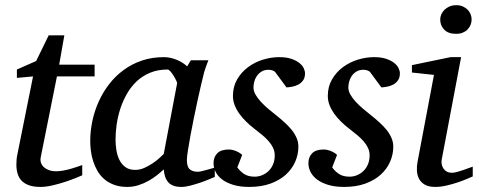

<svg xmlns="http://www.w3.org/2000/svg" viewBox="-20 -717 1867 749"><path d="M202.1 -418.9 139.2 -105Q136.2 -91.8 140.1 -81.3Q144 -70.8 152.6 -63.7Q161.1 -56.6 172.6 -52.7Q184.1 -48.8 196.8 -48.8Q210.9 -48.8 226.1 -51.5Q241.2 -54.2 255.1 -58.1Q269 -62 281 -66.2Q293 -70.3 300.8 -73.2V-33.2Q294.4 -30.3 276.4 -22.9Q258.3 -15.6 234.9 -7.8Q211.4 0 185.5 6.1Q159.7 12.2 138.2 12.2Q110.8 12.2 92.8 5.6Q74.7 -1 64 -12.5Q53.2 -23.9 48.6 -39.8Q43.9 -55.7 43.9 -74.2Q43.9 -84 44.7 -94.2Q45.4 -104.5 47.9 -115.2L108.9 -418.9L45.9 -413.1V-445.8L121.1 -479L169.9 -579.1H231L210.9 -464.8H349.1V-418.9Z M670.9 -392.1Q671.4 -394.5 667.2 -403.3Q663.1 -412.1 657.2 -421.6Q651.4 -431.2 644.8 -438.5Q638.2 -445.8 633.8 -445.8Q595.7 -445.8 565.7 -433.3Q535.6 -420.9 513.2 -399.7Q490.7 -378.4 474.9 -350.6Q459 -322.8 449.2 -292.5Q439.5 -262.2 435.1 -231.4Q430.7 -200.7 430.7 -172.9Q430.7 -151.9 434.1 -130.9Q437.5 -109.9 446 -92.8Q454.6 -75.7 469.5 -64.9Q484.4 -54.2 507.8 -54.2Q525.4 -54.2 543 -62Q560.5 -69.8 575.7 -80.1Q590.8 -90.3 602.1 -100.6Q613.3 -110.8 618.7 -116.2ZM817.9 -26.9Q812 -24.4 796.4 -17.8Q780.8 -11.2 761.5 -4.6Q742.2 2 722.4 7.1Q702.6 12.2 688 12.2Q669.9 12.2 657.5 7.8Q645 3.4 637 -5.4Q628.9 -14.2 624.5 -26.9Q620.1 -39.6 618.7 -56.2Q607.4 -45.4 592.3 -33.4Q577.1 -21.5 558.8 -11.2Q540.5 -1 519.8 5.6Q499 12.2 476.6 12.2Q447.3 12.2 425 3.9Q402.8 -4.4 386.7 -18.3Q370.6 -32.2 360.1 -50.5Q349.6 -68.8 343.3 -88.6Q336.9 -108.4 334.5 -128.7Q332 -148.9 332 -167Q332 -205.6 340.3 -244.9Q348.6 -284.2 365 -320.6Q381.3 -356.9 405.8 -388.7Q430.2 -420.4 462.2 -443.8Q494.1 -467.3 533.4 -480.7Q572.8 -494.1 619.6 -494.1Q633.3 -494.1 646.7 -491Q660.2 -487.8 671.9 -482.7Q683.6 -477.5 693.4 -471.2Q703.1 -464.8 710 -458L724.6 -481.9H793Q790.5 -476.1 787.6 -468Q784.7 -460 781.7 -451.7Q778.8 -443.4 776.6 -436Q774.4 -428.7 773.9 -424.8Q770.5 -411.6 764.2 -385Q757.8 -358.4 750.7 -325.2Q743.7 -292 736.1 -255.6Q728.5 -219.2 722.7 -186.8Q716.8 -154.3 712.9 -129.2Q709 -104 709 -92.8Q709 -66.4 720.2 -56.6Q731.4 -46.9 752 -46.9Q756.8 -46.9 766.4 -49.1Q775.9 -51.3 786.1 -54.2Q796.4 -57.1 805.2 -59.6Q814 -62 817.9 -63Z M1169.9 -431.2Q1169.9 -413.6 1162.1 -403.1Q1154.3 -392.6 1143.1 -386.7Q1131.8 -380.9 1119.4 -378.7Q1106.9 -376.5 1097.7 -376L1052.7 -437Q1049.8 -439.5 1043.5 -442.1Q1037.1 -444.8 1027.8 -444.8Q1011.2 -444.8 1000 -437.7Q988.8 -430.7 981.7 -420.2Q974.6 -409.7 971.7 -397.7Q968.8 -385.7 968.8 -376Q968.8 -362.3 976.6 -348.4Q984.4 -334.5 997.1 -320.6Q1009.8 -306.6 1025.6 -293.2Q1041.5 -279.8 1057.6 -267.1Q1074.2 -253.9 1089.6 -240Q1105 -226.1 1117.2 -211.2Q1129.4 -196.3 1136.7 -179.7Q1144 -163.1 1144 -145Q1144 -114.3 1131.6 -85.9Q1119.1 -57.6 1095 -35.6Q1070.8 -13.7 1034.9 -0.7Q999 12.2 952.6 12.2Q916.5 12.2 890.1 4.2Q863.8 -3.9 846.7 -16.8Q829.6 -29.8 821.3 -46.4Q813 -63 813 -80.1Q813 -104 827.4 -118.9Q841.8 -133.8 872.6 -133.8Q881.8 -133.8 890.1 -131.3Q898.4 -128.9 905.3 -125.7Q912.1 -122.6 917.2 -118.9Q922.4 -115.2 924.8 -112.8L905.8 -64Q916.5 -48.8 932.4 -38.3Q948.2 -27.8 973.6 -27.8Q988.8 -27.8 1002.9 -33.7Q1017.1 -39.6 1028.1 -50.3Q1039.1 -61 1045.4 -76.4Q1051.8 -91.8 1051.8 -110.8Q1051.8 -126 1045.7 -139.4Q1039.6 -152.8 1028.6 -165.5Q1017.6 -178.2 1002.7 -190.7Q987.8 -203.1 969.7 -216.8Q954.1 -229 939.7 -243.2Q925.3 -257.3 913.8 -273.2Q902.3 -289.1 895.5 -306.6Q888.7 -324.2 888.7 -342.8Q888.7 -379.4 905.3 -407.7Q921.9 -436 948 -455.3Q974.1 -474.6 1006.1 -484.4Q1038.1 -494.1 1068.8 -494.1Q1097.2 -494.1 1116.5 -487.5Q1135.7 -481 1147.7 -471.4Q1159.7 -461.9 1164.8 -450.9Q1169.9 -439.9 1169.9 -431.2Z M1540 -431.2Q1540 -413.6 1532.2 -403.1Q1524.4 -392.6 1513.2 -386.7Q1502 -380.9 1489.5 -378.7Q1477.1 -376.5 1467.8 -376L1422.9 -437Q1419.9 -439.5 1413.6 -442.1Q1407.2 -444.8 1397.9 -444.8Q1381.3 -444.8 1370.1 -437.7Q1358.9 -430.7 1351.8 -420.2Q1344.7 -409.7 1341.8 -397.7Q1338.9 -385.7 1338.9 -376Q1338.9 -362.3 1346.7 -348.4Q1354.5 -334.5 1367.2 -320.6Q1379.9 -306.6 1395.8 -293.2Q1411.6 -279.8 1427.7 -267.1Q1444.3 -253.9 1459.7 -240Q1475.1 -226.1 1487.3 -211.2Q1499.5 -196.3 1506.8 -179.7Q1514.2 -163.1 1514.2 -145Q1514.2 -114.3 1501.7 -85.9Q1489.3 -57.6 1465.1 -35.6Q1440.9 -13.7 1405 -0.7Q1369.1 12.2 1322.8 12.2Q1286.6 12.2 1260.3 4.2Q1233.9 -3.9 1216.8 -16.8Q1199.7 -29.8 1191.4 -46.4Q1183.1 -63 1183.1 -80.1Q1183.1 -104 1197.5 -118.9Q1211.9 -133.8 1242.7 -133.8Q1252 -133.8 1260.3 -131.3Q1268.6 -128.9 1275.4 -125.7Q1282.2 -122.6 1287.4 -118.9Q1292.5 -115.2 1294.9 -112.8L1275.9 -64Q1286.6 -48.8 1302.5 -38.3Q1318.4 -27.8 1343.8 -27.8Q1358.9 -27.8 1373 -33.7Q1387.2 -39.6 1398.2 -50.3Q1409.2 -61 1415.5 -76.4Q1421.9 -91.8 1421.9 -110.8Q1421.9 -126 1415.8 -139.4Q1409.7 -152.8 1398.7 -165.5Q1387.7 -178.2 1372.8 -190.7Q1357.9 -203.1 1339.8 -216.8Q1324.2 -229 1309.8 -243.2Q1295.4 -257.3 1283.9 -273.2Q1272.5 -289.1 1265.6 -306.6Q1258.8 -324.2 1258.8 -342.8Q1258.8 -379.4 1275.4 -407.7Q1292 -436 1318.1 -455.3Q1344.2 -474.6 1376.2 -484.4Q1408.2 -494.1 1439 -494.1Q1467.3 -494.1 1486.6 -487.5Q1505.9 -481 1517.8 -471.4Q1529.8 -461.9 1534.9 -450.9Q1540 -439.9 1540 -431.2Z M1824.2 -28.8Q1818.4 -26.4 1802.7 -19.5Q1787.1 -12.7 1766.1 -5.6Q1745.1 1.5 1721.9 6.8Q1698.7 12.2 1678.2 12.2Q1652.3 12.2 1637.2 3.4Q1622.1 -5.4 1614.7 -19.5Q1607.4 -33.7 1606.4 -51.3Q1605.5 -68.8 1608.9 -85.9L1672.9 -424.8L1586.9 -434.1V-462.9L1737.8 -494.1H1778.8L1703.1 -94.2Q1701.2 -84 1703.4 -74.7Q1705.6 -65.4 1710.7 -58.3Q1715.8 -51.3 1723.9 -47.1Q1731.9 -43 1742.2 -43Q1751 -43 1762.9 -46.1Q1774.9 -49.3 1786.9 -53.5Q1798.8 -57.6 1809.1 -61.5Q1819.3 -65.4 1824.2 -66.9ZM1819.8 -641.1Q1819.8 -629.9 1815.7 -619.9Q1811.5 -609.9 1804 -602.1Q1796.4 -594.2 1785.2 -589.6Q1773.9 -585 1759.3 -585Q1728.5 -585 1712.9 -601.3Q1697.3 -617.7 1697.3 -641.1Q1697.3 -650.9 1701.4 -660.6Q1705.6 -670.4 1713.6 -678.5Q1721.7 -686.5 1733.4 -691.7Q1745.1 -696.8 1760.3 -696.8Q1774.4 -696.8 1785.4 -691.9Q1796.4 -687 1804.2 -679.2Q1812 -671.4 1815.9 -661.4Q1819.8 -651.4 1819.8 -641.1Z"/></svg>

Font: Charis SIL Viet
Style: Italic
Weight: 400
Italic angle: -11°
Foundry: SIL International
Version: Version 5.000